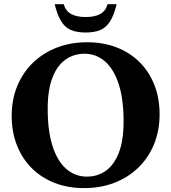

<svg xmlns="http://www.w3.org/2000/svg" viewBox="-20 -904 835 936"><path d="M405.5 -698Q483.5 -698 548.2 -673Q613 -648 660 -601.5Q707 -555 732.5 -490.2Q758 -425.5 758 -346.5Q758 -267 731 -201Q704 -135 654.5 -87Q605 -39 537.8 -13Q470.5 13 390 13Q311.5 13 247 -12Q182.5 -37 135.5 -83.5Q88.5 -130 62.8 -195Q37 -260 37 -339Q37 -418.5 64 -484.2Q91 -550 140.5 -598Q190 -646 257.2 -672Q324.5 -698 405.5 -698ZM403.5 -43Q456 -43 496.2 -71.8Q536.5 -100.5 559.5 -160Q582.5 -219.5 582.5 -311.5Q582.5 -420.5 558.8 -493.8Q535 -567 492 -604.5Q449 -642 392 -642Q339.5 -642 299 -613.2Q258.5 -584.5 235.5 -525Q212.5 -465.5 212.5 -373.5Q212.5 -265 236.2 -191.5Q260 -118 303.2 -80.5Q346.5 -43 403.5 -43ZM397.5 -821Q441.5 -821 468.2 -835.5Q495 -850 504.5 -883.5H548.5Q536 -831 517.2 -800.8Q498.5 -770.5 469.8 -758Q441 -745.5 397.5 -745.5Q354 -745.5 325.2 -758Q296.5 -770.5 278 -800.8Q259.5 -831 246.5 -883.5H290.5Q300.5 -850 327.2 -835.5Q354 -821 397.5 -821Z"/></svg>

Font: Newsreader 36pt
Style: Bold
Weight: 700
Designer: Hugues Gentile
Foundry: Production Type
Version: Version 1.003